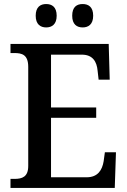

<svg xmlns="http://www.w3.org/2000/svg" viewBox="-20 -932 631 952"><path d="M390 -796C418 -796 442 -811 442 -854C442 -898 418 -912 390 -912C361 -912 338 -898 338 -854C338 -811 361 -796 390 -796ZM209 -796C237 -796 261 -811 261 -854C261 -898 237 -912 209 -912C181 -912 157 -898 157 -854C157 -811 181 -796 209 -796ZM32 0H549L555 -177H500L494 -133C487 -89 465 -53 410 -53H233V-348H457V-399H233V-661H386C440 -661 460 -626 464 -581L469 -537H524L519 -714H32V-669H51C89 -669 120 -661 120 -600V-109C120 -55 90 -45 52 -45H32Z"/></svg>

Font: Noto Serif Bengali SemiCondensed
Style: Regular
Weight: 400
Width: 4
Designer: Juan Bruce, Universal Thirst, Indian Type Foundry and the Monotype Design Team.
Foundry: Monotype Imaging Inc.
Version: Version 2.003